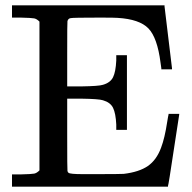

<svg xmlns="http://www.w3.org/2000/svg" viewBox="-20 -700 721 720"><path d="M128 -619Q118 -629 108.5 -631Q99 -633 58 -634H25V-680H597V-676L611 -560Q625 -445 625 -444V-440H585V-444Q584 -447 582 -465Q570 -559 536.5 -593.5Q503 -628 421 -633Q411 -634 353 -634Q253 -634 245 -632Q236 -631 233 -621Q232 -619 232 -497V-376H286Q351 -377 366 -382Q394 -390 404 -410.5Q414 -431 416 -473V-493H456V-213H416V-233Q414 -275 404 -295.5Q394 -316 366 -324Q351 -329 286 -330H232V-196Q232 -61 233 -59Q234 -54 237 -52Q243 -47 289 -47H340Q430 -47 444 -48Q502 -55 534.5 -77.5Q567 -100 584 -146Q598 -183 607 -243Q611 -268 612 -270V-273H652V-270Q651 -267 631.5 -136.5Q612 -6 610 -3V0H25V-46H58Q99 -47 108.5 -49Q118 -51 128 -61Z"/></svg>

Font: KaTeX_Main
Style: Regular
Weight: 400
Version: Version 1.1; ttfautohint (v1.3)